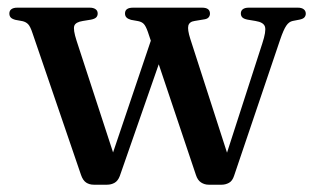

<svg xmlns="http://www.w3.org/2000/svg" viewBox="-20 -488 842 513"><path d="M266 5.5H230.5Q219 5.5 210.2 -0.2Q201.5 -6 196.5 -20.5L67 -399Q61 -417.5 55 -423.5Q49 -429.5 40 -431.5L21 -435Q12 -437.5 8.5 -441.5Q5 -445.5 5 -452Q5 -459.5 10.5 -463.5Q16 -467.5 26 -467.5H220Q229.5 -467.5 235.2 -463.5Q241 -459.5 241 -452Q241 -445.5 237 -441.5Q233 -437.5 223 -435.5L201.5 -432Q182 -429 178.5 -419Q175 -409 184.5 -379.5L290 -56.5L267.5 -37.5L391 -403L425.5 -377.5L300 -17.5Q295 -4.5 286 0.5Q277 5.5 266 5.5ZM572.5 5.5H537.5Q526.5 5.5 517.2 -0.5Q508 -6.5 503.5 -20.5L375 -403Q369.5 -418.5 364.2 -424Q359 -429.5 349.5 -431.5L330 -435Q321.5 -437.5 317.8 -441.5Q314 -445.5 314 -452Q314 -467.5 335.5 -467.5H520Q541 -467.5 541 -451.5Q541 -445.5 537 -441.2Q533 -437 524 -436L500 -432Q486 -430 483.2 -419.5Q480.5 -409 488.5 -384L594.5 -55.5L572 -35L681 -372.5Q691.5 -404.5 688 -416.5Q684.5 -428.5 662.5 -432L641.5 -435.5Q631.5 -437.5 627.5 -441.5Q623.5 -445.5 623.5 -452Q623.5 -459.5 629 -463.5Q634.5 -467.5 644.5 -467.5H776Q786 -467.5 791.5 -463.2Q797 -459 797 -451.5Q797 -446 793.5 -441.8Q790 -437.5 780 -435.5L762 -432Q752 -430 744.8 -419.2Q737.5 -408.5 728.5 -382L605.5 -18.5Q601 -4.5 591.8 0.5Q582.5 5.5 572.5 5.5Z"/></svg>

Font: Fraunces 24pt
Style: Regular
Weight: 400
Version: Version 1.000;[b76b70a41]